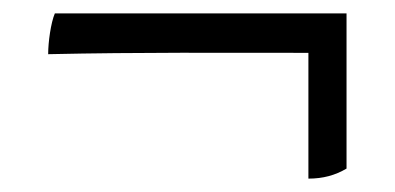

<svg xmlns="http://www.w3.org/2000/svg" viewBox="-20 -373 590 287"><path d="M62 -353C56 -339 52 -310 52 -292C190 -295 311 -294 441 -294V-106C463 -106 481 -111 498 -121V-353Z"/></svg>

Font: Vollkorn Semibold
Style: Regular
Weight: 600
Designer: Friedrich Althausen
Foundry: Friedrich Althausen
Version: Version 4.015;PS 004.015;hotconv 1.0.88;makeotf.lib2.5.64775